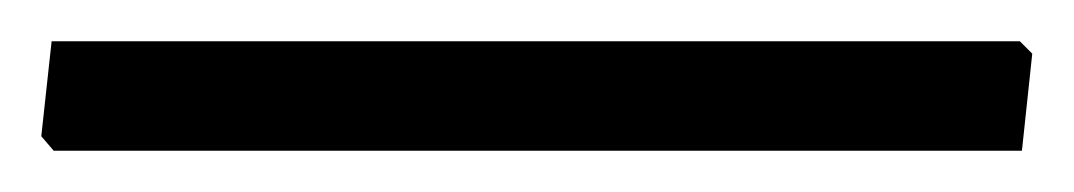

<svg xmlns="http://www.w3.org/2000/svg" viewBox="-35 68 520 93"><path d="M465 94 460 141H-9L-15 134L-10 88H459Z"/></svg>

Font: Alegreya Sans
Style: Regular
Weight: 400
Designer: Juan Pablo del Peral
Foundry: Huerta Tipografica
Version: Version 2.008; ttfautohint (v1.6)